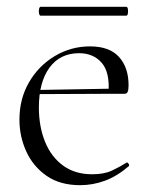

<svg xmlns="http://www.w3.org/2000/svg" viewBox="-20 -531 445 563"><path d="M215 12Q156 12 116.5 -15.5Q77 -43 57 -87Q37 -131 37 -180Q37 -241 65 -289.5Q93 -338 140.5 -366.5Q188 -395 244 -395Q301 -395 329 -364Q357 -333 357 -281Q357 -268 354.5 -262Q352 -256 345 -256H298Q303 -318 278.5 -346.5Q254 -375 212 -375Q156 -375 125 -332.5Q94 -290 94 -216Q94 -160 112 -115.5Q130 -71 165 -45.5Q200 -20 250 -20Q285 -20 307.5 -30.5Q330 -41 351 -54Q353 -56 356.5 -51.5Q360 -47 358 -44Q323 -14 287.5 -1Q252 12 215 12ZM81 -255 80 -267 308 -271V-256ZM99 -485Q96 -485 94.5 -491.5Q93 -498 94.5 -504.5Q96 -511 99 -511H350Q354 -511 355 -504.5Q356 -498 355 -491.5Q354 -485 350 -485Z"/></svg>

Font: Cormorant Infant Light
Style: Regular
Weight: 300
Designer: Christian Thalmann (Catharsis Fonts)
Foundry: Catharsis Fonts
Version: Version 4.001